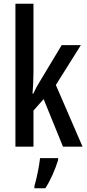

<svg xmlns="http://www.w3.org/2000/svg" viewBox="-20 -780 461 1021"><path d="M158 -397V-760H62V0H158V-192L212 -253L315 0H419L277 -328L410 -540H308L192 -347C180 -328 168 -306 157 -282H153C156 -319 158 -357 158 -397ZM289 71V61H193C189 101 174 174 163 209V221H221C248 180 274 121 289 71Z"/></svg>

Font: Noto Sans Arabic UI XCn Md
Style: Regular
Weight: 500
Width: 2
Designer: Monotype Design Team, Nadine Chahine and Nizar Qandah
Foundry: Monotype Imaging Inc.
Version: Version 2.010